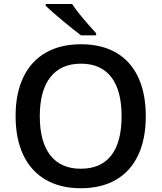

<svg xmlns="http://www.w3.org/2000/svg" viewBox="-20 -951 825 980"><path d="M392.1 9.8Q287.6 9.8 212.9 -33.7Q138.2 -77.1 98.9 -159.9Q59.6 -242.7 59.6 -358.9Q59.6 -474.1 98.9 -556.4Q138.2 -638.7 213.1 -681.9Q288.1 -725.1 393.1 -725.1Q498.5 -725.1 572.8 -682.1Q647 -639.2 685.5 -556.6Q724.1 -474.1 724.1 -357.9Q724.1 -241.7 685.3 -159.2Q646.5 -76.7 572 -33.4Q497.6 9.8 392.1 9.8ZM392.1 -89.8Q495.1 -89.8 547.9 -157.7Q600.6 -225.6 600.6 -357.9Q600.6 -489.7 547.6 -557.9Q494.6 -626 393.1 -626Q291 -626 237.1 -557.1Q183.1 -488.3 183.1 -357.9Q183.1 -227.5 236.6 -158.7Q290 -89.8 392.1 -89.8ZM213.4 -921.4V-930.7H348.1Q361.3 -909.2 394 -869.1Q426.8 -829.1 470.7 -781.2V-770.5H393.6Q350.1 -803.2 296.1 -848.4Q242.2 -893.6 213.4 -921.4Z"/></svg>

Font: Viking Open Sans Light
Style: Bold
Weight: 600
Foundry: Ascender Corporation
Version: Version 2.001